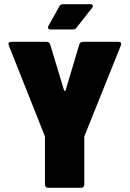

<svg xmlns="http://www.w3.org/2000/svg" viewBox="-20 -900 620 918"><path d="M223 -759H328C336 -759 341 -761 346 -768L420 -862C428 -872 423 -880 411 -880H282C274 -880 268 -878 264 -870L212 -777C206 -766 211 -759 223 -759ZM210 -2H368C377 -2 383 -8 383 -17V-242C383 -244 383 -248 384 -250L558 -683C562 -694 557 -700 546 -700H376C368 -700 361 -695 359 -687L294 -469C292 -464 288 -464 286 -469L220 -687C218 -695 211 -700 203 -700H34C23 -700 18 -694 22 -683L194 -250C195 -248 195 -244 195 -242V-17C195 -8 201 -2 210 -2Z"/></svg>

Font: Barlow Semi Condensed Black
Style: Regular
Weight: 900
Width: 4
Designer: Jeremy Tribby
Foundry: Tribby Type
Version: Version 1.408;PS 001.408;hotconv 1.0.88;makeotf.lib2.5.64775